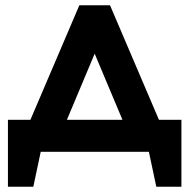

<svg xmlns="http://www.w3.org/2000/svg" viewBox="-20 -574 716 726"><path d="M10 132V-121H95L280 -554H396L581 -121H666V132H571L543 0H134L106 132ZM233 -121H443L338 -371Z"/></svg>

Font: Involve
Style: Bold
Weight: 700
Designer: Stefan Peev
Foundry: Context Ltd.
Version: Version 1.001